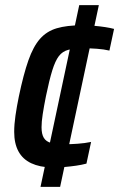

<svg xmlns="http://www.w3.org/2000/svg" viewBox="-20 -716 462 744"><path d="M181 -67Q134 -68 101 -83.5Q68 -99 51.5 -129.5Q35 -160 35 -205Q35 -234 40 -268.5Q45 -303 53 -342Q71 -428 90 -482Q109 -536 135 -565.5Q161 -595 200 -606.5Q239 -618 296 -618Q322 -618 345 -616Q368 -614 387.5 -611Q407 -608 422 -604L404 -520Q383 -525 356 -527Q329 -529 304 -529Q268 -529 245 -523Q222 -517 208 -498.5Q194 -480 182.5 -443Q171 -406 158 -343Q150 -303 145.5 -273.5Q141 -244 141 -223Q141 -196 150 -181.5Q159 -167 178.5 -162Q198 -157 230 -157Q253 -157 281 -159Q309 -161 333 -166L315 -82Q296 -77 275 -74Q254 -71 231.5 -69Q209 -67 181 -67ZM137 8 287 -696H363L213 8Z"/></svg>

Font: Saira SemiCondensed Medium
Style: Italic
Weight: 500
Width: 4
Italic angle: -12°
Designer: Hector Gatti with collaboration of the Omnibus-Type team
Foundry: Omnibus-Type
Version: Version 1.101